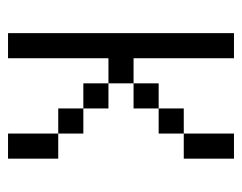

<svg xmlns="http://www.w3.org/2000/svg" viewBox="-82 -520 602 478"><g transform="rotate(90 219.0 -281.0)"><path d="M312.5 -125H375V0H312.5ZM250 -187.5H312.5V-125H250ZM187.5 -250H250V-187.5H187.5ZM62.5 -562.5H125V-312.5H187.5V-250H125V0H62.5ZM187.5 -375H250V-312.5H187.5ZM250 -437.5H312.5V-375H250ZM312.5 -562.5H375V-437.5H312.5Z"/></g></svg>

Font: Pixel Operator
Style: Regular
Weight: 400
Designer: Jayvee Enaguas (HarvettFox96)
Version: 2016.04.25